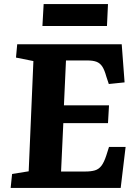

<svg xmlns="http://www.w3.org/2000/svg" viewBox="-20 -917 668 937"><path d="M143 -619 58 -636 64 -701H574L588 -515L511 -507L499 -543Q490 -576 479 -592.5Q468 -609 451 -615.5Q434 -622 405 -622H302L292 -403H512L507 -316H289L278 -80H397Q424 -80 443 -85.5Q462 -91 475 -108Q488 -125 499 -159L512 -200H593L569 0H32L39 -68L120 -81ZM193 -897H507L502 -790H187Z"/></svg>

Font: Literata
Style: Bold Italic
Weight: 700
Italic angle: -2°
Designer: Latin by Veronika Burian and Jose Scaglione. Greek by Irene Vlachou. Cyrillic by Vera Evstafieva
Foundry: TypeTogether
Version: Version 3.103;gftools[0.9.29]